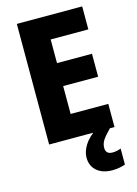

<svg xmlns="http://www.w3.org/2000/svg" viewBox="-139 -788 786 1098"><g transform="rotate(-15 254.0 -239.0)"><path d="M461 0H74V-714H461V-578H238V-438H445V-302H238V-137H461ZM373 100Q373 138 413 138Q427 138 440.5 135Q454 132 463 128V223Q448 228 429.5 232Q411 236 386 236Q329 236 295 207Q261 178 261 128Q261 93 284 55.5Q307 18 362 -20L434 0Q401 33 387 54.5Q373 76 373 100Z"/></g></svg>

Font: Noto Sans Hebrew SemiCondensed ExtraBold
Style: Regular
Weight: 800
Width: 4
Designer: Monotype Design Team
Foundry: Monotype Imaging Inc.
Version: Version 2.004; ttfautohint (v1.8.4.7-5d5b)